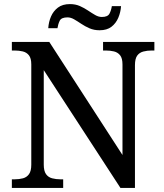

<svg xmlns="http://www.w3.org/2000/svg" viewBox="-20 -919 803 939"><path d="M38 0V-42H51Q74 -42 92.5 -47Q111 -52 122 -67.5Q133 -83 133 -114V-604Q133 -634 121.5 -648.5Q110 -663 91.5 -667.5Q73 -672 51 -672H38V-714H221L579 -161V-604Q579 -634 567.5 -648.5Q556 -663 537.5 -667.5Q519 -672 497 -672H484V-714H735V-672H722Q700 -672 681 -667Q662 -662 651 -647Q640 -632 640 -600V0H569L194 -576V-114Q194 -83 205 -67.5Q216 -52 235 -47Q254 -42 276 -42H289V0ZM467 -771Q440 -771 418 -780.5Q396 -790 377.5 -802.5Q359 -815 342.5 -824.5Q326 -834 310 -834Q280 -834 272 -817.5Q264 -801 261 -781H216Q218 -812 229.5 -838.5Q241 -865 263.5 -882Q286 -899 322 -899Q349 -899 370.5 -889.5Q392 -880 410.5 -867.5Q429 -855 445.5 -845.5Q462 -836 478 -836Q507 -836 515.5 -852.5Q524 -869 527 -889H572Q570 -859 558.5 -832Q547 -805 525 -788Q503 -771 467 -771Z"/></svg>

Font: Noto Serif Khmer
Style: Regular
Weight: 400
Designer: Danh Hong and the Monotype Design Team
Foundry: Monotype Imaging Inc.
Version: Version 2.003